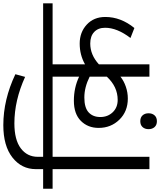

<svg xmlns="http://www.w3.org/2000/svg" viewBox="62 -1006 974 1168"><g transform="rotate(-90 549.0 -422.0)"><path d="M104.1 0V-589H-15.2V-646.6H104.1V-691.1Q104.1 -777.6 174.7 -833.2Q245.2 -888.8 371.6 -888.8Q526.8 -888.8 681.5 -815.5L665.3 -756.3Q521.7 -821.5 382.7 -821.5Q282.6 -821.5 230.8 -782.6Q179 -743.7 179 -679V-646.6H315.5V-589H179V0Z M525.3 -193.1Q605.7 -193.1 666.8 -259.4V-363.5Q602.1 -395.9 539.9 -395.9Q477.8 -395.9 449.4 -369.8Q421.1 -343.8 421.1 -298.8Q421.1 -253.8 449.9 -223.5Q478.8 -193.1 525.3 -193.1ZM741.7 0H666.8V-176.4Q641.1 -155.7 605.9 -143.6Q570.8 -131.4 533.4 -131.4Q455 -131.4 405 -182.8Q354.9 -234.1 354.9 -308.9Q354.9 -374.6 397.6 -417.1Q440.3 -459.6 520 -459.6Q599.6 -459.6 666.8 -427.7V-589H285.1V-646.6H1112.7V-589H741.7V-391.8Q798.8 -424.2 867.8 -424.2Q936.8 -424.2 983.3 -381.2Q1029.8 -338.2 1029.8 -268.5Q1029.8 -173.9 962.6 -91.5L901.9 -115.3Q964.1 -196.7 964.1 -269.5Q964.1 -311.4 938.8 -335.7Q913.5 -360 868 -360Q799.3 -360 741.7 -307.4ZM360 31.3Q347.3 17.2 347.3 -5.3Q347.3 -27.8 360 -41.7Q372.6 -55.6 395.6 -55.6Q418.6 -55.6 431.2 -41.7Q443.9 -27.8 443.9 -5.3Q443.9 17.2 431.2 31.3Q418.6 45.5 395.6 45.5Q372.6 45.5 360 31.3Z"/></g></svg>

Font: KhulaRegular
Style: Regular
Weight: 400
Designer: Erin McLaughlin, Steve Matteson
Version: Version 1.001;PS 1.0;hotconv 1.0.72;makeotf.lib2.5.5900; ttf